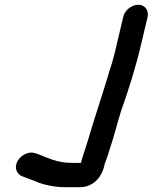

<svg xmlns="http://www.w3.org/2000/svg" viewBox="-20 -681 639 804"><path d="M496 -610 470 -500C462 -464 452 -424 440 -389C411 -290 378 -195 349 -96C339 -61 327 -32 319 1H280C217 1 179 -21 136 -37L125 -40C97 -49 65 -28 53 -6C37 24 53 50 73 57L83 61L102 68C109 71 117 74 125 77C159 92 205 103 256 103H314C367 103 405 65 417 12C418 6 420 0 422 -4C429 -21 433 -35 439 -55C457 -107 469 -159 486 -213C518 -303 549 -401 572 -500L598 -610C604 -638 587 -661 559 -661C531 -661 502 -638 496 -610Z"/></svg>

Font: Electronic
Style: UltBlkIt
Weight: 500
Version: Version 1.011